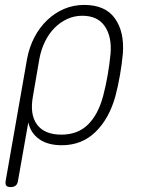

<svg xmlns="http://www.w3.org/2000/svg" viewBox="-20 -580 640 780"><path d="M23 180Q10 180 5.5 174Q1 168 3 155L90 -341Q99 -389 120 -429Q141 -469 172 -498.5Q203 -528 241 -544Q279 -560 322 -560Q408 -560 447 -505Q486 -450 479 -361Q475 -319 467.5 -275.5Q460 -232 449 -190Q424 -99 368.5 -44.5Q313 10 231 10Q174 10 139 -15Q104 -40 95 -83L53 155Q51 168 43.5 174Q36 180 23 180ZM229 -33Q296 -33 337.5 -74Q379 -115 399 -190Q410 -232 417.5 -275.5Q425 -319 429 -361Q435 -430 406 -473Q377 -516 314 -516Q282 -516 253.5 -503Q225 -490 202 -467Q179 -444 163 -411.5Q147 -379 140 -341L114 -190Q100 -115 130.5 -74Q161 -33 229 -33Z"/></svg>

Font: Maple Mono NL Thin
Style: Italic
Weight: 250
Italic angle: -10°
Monospace: yes
Designer: subframe7536
Version: Version 7.000